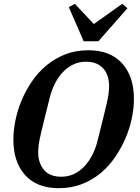

<svg xmlns="http://www.w3.org/2000/svg" viewBox="-20 -973 732 1005"><path d="M301 -48Q337 -48 367.5 -62.5Q398 -77 422 -102.5Q446 -128 463.5 -162.5Q481 -197 491 -238Q509 -310 520.5 -356Q532 -402 539 -433Q546 -464 548.5 -484Q551 -504 551 -524Q551 -551 543.5 -574Q536 -597 521 -614Q506 -631 483.5 -640.5Q461 -650 430 -650Q394 -650 363.5 -635.5Q333 -621 309 -595.5Q285 -570 267.5 -535.5Q250 -501 240 -460Q222 -388 210.5 -342Q199 -296 192 -265Q185 -234 182.5 -214Q180 -194 180 -174Q180 -121 209.5 -84.5Q239 -48 301 -48ZM288 12Q173 12 111.5 -56.5Q50 -125 50 -242Q50 -289 60.5 -341.5Q71 -394 92.5 -446Q114 -498 146.5 -546Q179 -594 223 -630.5Q267 -667 321.5 -688.5Q376 -710 443 -710Q557 -710 619 -641.5Q681 -573 681 -456Q681 -409 670.5 -356.5Q660 -304 638 -252Q616 -200 583.5 -152Q551 -104 507.5 -67.5Q464 -31 409 -9.5Q354 12 288 12ZM340 -936 372 -953 471 -847 620 -953 647 -930 495 -757H418Z"/></svg>

Font: IBM Plex Serif SmBld
Style: Italic
Weight: 600
Italic angle: -14°
Designer: Mike Abbink, Paul van der Laan, Pieter van Rosmalen
Foundry: Bold Monday
Version: Version 3.001